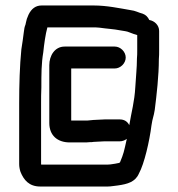

<svg xmlns="http://www.w3.org/2000/svg" viewBox="-20 -662 650 701"><path d="M321 -224C314 -223 307 -223 300 -222H240V-412H399C420 -412 439 -431 439 -452C439 -473 420 -492 399 -492H216C180 -492 160 -459 160 -424V-213C160 -168 189 -142 235 -142H283C292 -142 301 -142 308 -143C313 -143 318 -143 322 -144C334 -144 349 -146 361 -146H417C426 -146 435 -149 443 -155C432 -106 432 -103 418 -69L414 -67C401 -65 386 -61 372 -61H131L130 -62V-284C130 -302 130 -322 131 -343C131 -392 131 -430 138 -471C141 -500 146 -537 153 -562H320C326 -562 334 -562 343 -561C370 -557 395 -556 420 -551C430 -549 444 -548 452 -544L468 -538C473 -537 477 -535 481 -534V-477C481 -468 481 -458 480 -449C480 -414 476 -381 474 -344C471 -290 460 -254 452 -205C445 -219 433 -226 417 -226H362C349 -226 333 -224 321 -224ZM525 -589C520 -600 512 -608 501 -612C485 -616 475 -623 457 -625C416 -632 370 -642 322 -642H132C111 -642 95 -631 84 -608C79 -597 76 -588 75 -581C75 -580 74 -577 73 -572C70 -565 68 -556 67 -545C65 -525 61 -503 58 -482C52 -422 50 -352 50 -284V-63C50 -53 52 -43 55 -34C67 -5 86 19 127 19H373C386 19 399 16 411 15C446 10 474 2 487 -28C507 -64 526 -148 533 -204C537 -232 541 -235 545 -261C552 -316 560 -386 560 -446C561 -457 561 -467 561 -477V-549C561 -570 544 -586 525 -589Z"/></svg>

Font: Electronic
Style: ExBd
Weight: 800
Version: Version 1.011